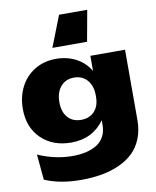

<svg xmlns="http://www.w3.org/2000/svg" viewBox="-113 -957 1039 1281"><g transform="rotate(-10 406.0 -316.5)"><path d="M29.8 -293.9Q29.8 -376.5 63.5 -442.6Q97.2 -508.8 160.2 -547.4Q223.1 -585.9 304.2 -585.9Q379.9 -585.9 440.4 -554Q501 -522 535.2 -462.9V-565.9H770V-86.9Q769.5 -19 747.6 35.6Q725.6 90.3 686.8 127.9Q647.9 165.5 592.5 190.7Q537.1 215.8 472.4 227.3Q407.7 238.8 332 238.8Q188.5 238.8 85.9 193.8L69.8 21Q186 71.8 303.2 71.8Q353 71.8 393.8 62.5Q434.6 53.2 466.8 33.7Q499 14.2 517.1 -19.5Q535.2 -53.2 535.2 -98.1V-128.9Q454.6 -18.1 310.1 -18.1Q186 -18.1 107.9 -93.5Q29.8 -168.9 29.8 -293.9ZM401.9 -155.8Q457.5 -155.8 491.2 -191.7Q524.9 -227.5 524.9 -291V-299.8Q524.9 -364.3 491.5 -403.1Q458 -441.9 401.9 -441.9Q344.7 -441.9 311.3 -402.3Q277.8 -362.8 277.8 -296.9Q277.8 -231 310.8 -193.4Q343.8 -155.8 401.9 -155.8ZM529.8 -662.1H294.9L377 -872.1H567.9Z"/></g></svg>

Font: Mattone
Style: Bold
Weight: 700
Width: 6
Designer: Nunzio Mazzaferro
Foundry: Collletttivo
Version: Version 2.000;Glyphs 3.2 (3217)